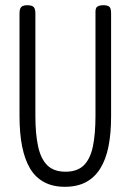

<svg xmlns="http://www.w3.org/2000/svg" viewBox="-20 -707 502 738"><path d="M229 11Q183 11 149.5 -7Q116 -25 95.5 -59.5Q75 -94 65 -144.5Q55 -195 55 -261V-657Q55 -668 58 -674.5Q61 -681 67.5 -684Q74 -687 85 -687Q97 -687 103.5 -684Q110 -681 113 -674.5Q116 -668 116 -656V-261Q116 -192 126.5 -144Q137 -96 162 -71.5Q187 -47 232 -47Q277 -47 302 -71.5Q327 -96 337 -144Q347 -192 347 -262V-663Q347 -672 350 -677Q353 -682 360 -684.5Q367 -687 378 -687Q389 -687 395.5 -684Q402 -681 404.5 -674.5Q407 -668 407 -656V-259Q407 -194 397 -144Q387 -94 365.5 -59.5Q344 -25 310.5 -7Q277 11 229 11Z"/></svg>

Font: Fredoka Condensed Light
Style: Regular
Weight: 300
Width: 3
Designer: Ben Nathan
Foundry: Milena B. Brandão, Ben Nathan
Version: Version 2.001